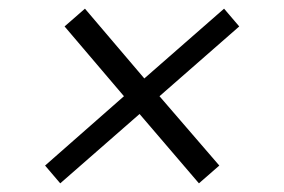

<svg xmlns="http://www.w3.org/2000/svg" viewBox="-20 -477 655 443"><path d="M119 -54 84 -95 266 -255 129 -416 176 -457 313 -296 497 -457 532 -416 348 -255 486 -95 439 -54 302 -214Z"/></svg>

Font: Chivo Medium Thin
Style: Italic
Weight: 250
Italic angle: -8.05°
Version: Version 2.002